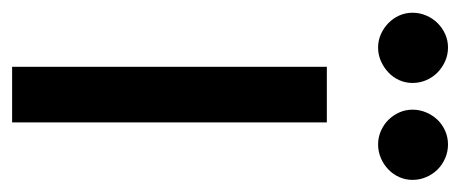

<svg xmlns="http://www.w3.org/2000/svg" viewBox="-248 -506 742 309"><g transform="rotate(90 122.5 -351.0)"><path d="M164.5 -506.5V0H75V-506.5ZM101 -644.5Q101 -633 96.5 -623Q92 -613 84 -605.5Q76 -598 65.8 -593.5Q55.5 -589 44 -589Q32.5 -589 22.5 -593.5Q12.5 -598 4.8 -605.5Q-3 -613 -7.5 -623Q-12 -633 -12 -644.5Q-12 -656 -7.5 -666.5Q-3 -677 4.8 -684.8Q12.5 -692.5 22.5 -697Q32.5 -701.5 44 -701.5Q55.5 -701.5 65.8 -697Q76 -692.5 84 -684.8Q92 -677 96.5 -666.5Q101 -656 101 -644.5ZM257 -644.5Q257 -633 252.5 -623Q248 -613 240.2 -605.5Q232.5 -598 222 -593.5Q211.5 -589 200 -589Q188.5 -589 178.2 -593.5Q168 -598 160.5 -605.5Q153 -613 148.5 -623Q144 -633 144 -644.5Q144 -656 148.5 -666.5Q153 -677 160.5 -684.8Q168 -692.5 178.2 -697Q188.5 -701.5 200 -701.5Q211.5 -701.5 222 -697Q232.5 -692.5 240.2 -684.8Q248 -677 252.5 -666.5Q257 -656 257 -644.5Z"/></g></svg>

Font: Lato
Style: Regular
Weight: 400
Designer: Lukasz Dziedzic with Adam Twardoch and Botio Nikoltchev
Foundry: tyPoland Lukasz Dziedzic
Version: Version 2.015; 2015-08-06; http://www.latofonts.com/